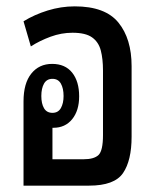

<svg xmlns="http://www.w3.org/2000/svg" viewBox="-20 -584 493 604"><path d="M394 -376V-154Q394 -79 367 -39.5Q340 0 260 0H54V-265Q54 -322 78.5 -352.5Q103 -383 144 -383Q185 -383 207 -355.5Q229 -328 229 -281Q229 -236 207 -209Q185 -182 148 -182H145V-83H243Q276 -83 290 -96.5Q304 -110 304 -159V-362Q304 -399 297 -425.5Q290 -452 269.5 -466.5Q249 -481 208 -481Q173 -481 139 -468.5Q105 -456 77 -438L54 -517Q88 -538 130 -551Q172 -564 215 -564Q311 -564 352.5 -513Q394 -462 394 -376ZM145 -229Q163 -229 171.5 -244Q180 -259 180 -282Q180 -306 171.5 -321Q163 -336 145 -336Q127 -336 118.5 -321Q110 -306 110 -282Q110 -258 118.5 -243.5Q127 -229 145 -229Z"/></svg>

Font: Noto Sans Thai Looped ExtraCondensed Medium
Style: Regular
Weight: 500
Width: 2
Designer: Sasikarn Vongin, Ben Mitchell
Foundry: The Fontpad Ltd
Version: Version 1.001; ttfautohint (v1.8.4.7-5d5b)